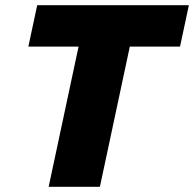

<svg xmlns="http://www.w3.org/2000/svg" viewBox="-20 -718 746 738"><path d="M167 0 282 -539H89L123 -698H706L672 -539H479L364 0Z"/></svg>

Font: Azeret Mono Thin ExtraBold
Style: Italic
Weight: 800
Italic angle: -12°
Version: Version 1.002